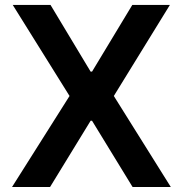

<svg xmlns="http://www.w3.org/2000/svg" viewBox="-20 -747 730 767"><path d="M181.8 -727.3H30.9L257.8 -363.6L28.1 0H180L342 -264.6H347.7L509.6 0H662.3L434.7 -363.6L658.7 -727.3H508.5L347.7 -460.9H342Z"/></svg>

Font: TID UI Semi Bold
Style: Regular
Weight: 600
Designer: The TID Project Authors
Foundry: Bakken & Bæck
Version: Version 1.001;hotconv 1.0.109;makeotfexe 2.5.65596